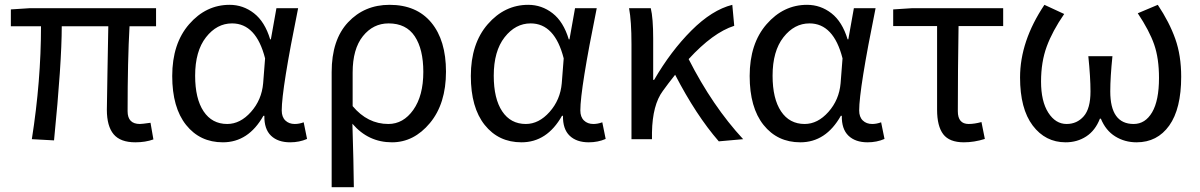

<svg xmlns="http://www.w3.org/2000/svg" viewBox="-20 -577 4974 796"><path d="M541 13Q479 13 451 -20.5Q423 -54 423 -122Q423 -148 425.5 -276.5Q428 -405 429 -468H236Q236 -317 204 5L112 0Q150 -242 150 -468H25V-538L103 -543H627V-468H517Q509 -326 509 -116Q509 -63 560 -63Q569 -63 604 -68L616 1Q583 13 541 13Z M904 13Q809 13 751.5 -59Q694 -131 694 -262Q694 -396 764 -476.5Q834 -557 932 -557Q988 -557 1033 -522Q1078 -487 1100 -414H1103L1126 -543H1216Q1148 -208 1148 -119Q1148 -92 1163 -77.5Q1178 -63 1202 -63Q1220 -63 1239 -70L1253 -1Q1221 13 1183 13Q1132 13 1103.5 -14.5Q1075 -42 1076 -97H1072Q1010 13 904 13ZM922 -63Q976 -63 1020.5 -113Q1065 -163 1071 -232L1079 -335Q1042 -480 942 -480Q879 -480 834 -422.5Q789 -365 789 -263Q789 -168 824 -115.5Q859 -63 922 -63Z M1355 199V-278Q1355 -412 1423 -484.5Q1491 -557 1595 -557Q1707 -557 1768 -483.5Q1829 -410 1829 -280Q1829 -147 1762.5 -67Q1696 13 1605 13Q1507 13 1441 -64Q1446 97 1447 199ZM1590 -63Q1652 -63 1693.5 -121.5Q1735 -180 1735 -279Q1735 -373 1699.5 -426.5Q1664 -480 1591 -480Q1527 -480 1484.5 -427Q1442 -374 1442 -276V-137Q1504 -63 1590 -63Z M2142 13Q2047 13 1989.5 -59Q1932 -131 1932 -262Q1932 -396 2002 -476.5Q2072 -557 2170 -557Q2226 -557 2271 -522Q2316 -487 2338 -414H2341L2364 -543H2454Q2386 -208 2386 -119Q2386 -92 2401 -77.5Q2416 -63 2440 -63Q2458 -63 2477 -70L2491 -1Q2459 13 2421 13Q2370 13 2341.5 -14.5Q2313 -42 2314 -97H2310Q2248 13 2142 13ZM2160 -63Q2214 -63 2258.5 -113Q2303 -163 2309 -232L2317 -335Q2280 -480 2180 -480Q2117 -480 2072 -422.5Q2027 -365 2027 -263Q2027 -168 2062 -115.5Q2097 -63 2160 -63Z M2598 0V-394Q2598 -490 2588 -543H2678Q2688 -502 2688 -416V-246H2692Q2761 -365 2846.5 -450.5Q2932 -536 3016 -557L3024 -470Q2936 -442 2835 -332Q2934 -137 3061 0L2960 9Q2866 -99 2779 -267Q2751 -232 2728 -200Q2685 -142 2683 -28V0Z M3298 13Q3203 13 3145.5 -59Q3088 -131 3088 -262Q3088 -396 3158 -476.5Q3228 -557 3326 -557Q3382 -557 3427 -522Q3472 -487 3494 -414H3497L3520 -543H3610Q3542 -208 3542 -119Q3542 -92 3557 -77.5Q3572 -63 3596 -63Q3614 -63 3633 -70L3647 -1Q3615 13 3577 13Q3526 13 3497.5 -14.5Q3469 -42 3470 -97H3466Q3404 13 3298 13ZM3316 -63Q3370 -63 3414.5 -113Q3459 -163 3465 -232L3473 -335Q3436 -480 3336 -480Q3273 -480 3228 -422.5Q3183 -365 3183 -263Q3183 -168 3218 -115.5Q3253 -63 3316 -63Z M3976 13Q3916 13 3890.5 -20.5Q3865 -54 3865 -122V-469H3683V-538L3761 -543H4139V-469H3954Q3951 -284 3951 -116Q3951 -63 3996 -63Q4020 -63 4049 -71L4063 -1Q4019 13 3976 13Z M4398 13Q4314 13 4261.5 -56.5Q4209 -126 4209 -256Q4209 -406 4310 -557L4392 -519Q4343 -448 4319.5 -384Q4296 -320 4296 -239Q4296 -157 4326 -110Q4356 -63 4402 -63Q4445 -63 4473 -95Q4501 -127 4501 -198Q4501 -257 4492 -344H4592Q4583 -257 4583 -198Q4583 -63 4680 -63Q4728 -63 4756.5 -111.5Q4785 -160 4785 -254Q4785 -335 4765 -392.5Q4745 -450 4697 -522L4780 -557Q4828 -485 4852.5 -416Q4877 -347 4877 -259Q4877 -126 4827.5 -56.5Q4778 13 4692 13Q4643 13 4603.5 -11.5Q4564 -36 4544 -85H4540Q4521 -36 4483.5 -11.5Q4446 13 4398 13Z"/></svg>

Font: Noto Sans SC
Style: Regular
Weight: 400
Designer: Ryoko NISHIZUKA  (kana, bopomofo & ideographs); Paul D. Hunt (Latin, Greek & Cyrillic); Sandoll Communications , Soo-you
Foundry: Adobe
Version: Version 2.002;hotconv 1.0.116;makeotfexe 2.5.65601